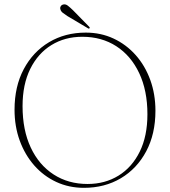

<svg xmlns="http://www.w3.org/2000/svg" viewBox="-20 -865 796 898"><path d="M381 -712.5Q451.5 -712.5 511 -684.8Q570.5 -657 614.5 -607.5Q658.5 -558 682.8 -491.2Q707 -424.5 707 -347Q707 -238.5 663.8 -157.2Q620.5 -76 545 -31.2Q469.5 13.5 372.5 13.5Q302.5 13.5 243.2 -14Q184 -41.5 140.2 -91.2Q96.5 -141 72.2 -207.5Q48 -274 48 -352Q48 -460.5 91 -541.5Q134 -622.5 209.2 -667.5Q284.5 -712.5 381 -712.5ZM669.5 -330.5Q669.5 -441.5 631 -523Q592.5 -604.5 524 -648.8Q455.5 -693 365 -693Q283.5 -693 220.5 -654.2Q157.5 -615.5 121.5 -542.8Q85.5 -470 85.5 -368.5Q85.5 -256.5 123.8 -175Q162 -93.5 230.8 -49Q299.5 -4.5 389.5 -4.5Q471 -4.5 534.2 -43.5Q597.5 -82.5 633.5 -155.5Q669.5 -228.5 669.5 -330.5ZM321.5 -817 396.5 -740.5Q401.5 -736 399 -733Q395.5 -729.5 391 -733L295 -790Q282.5 -798 273.5 -805.2Q264.5 -812.5 262.5 -821.5Q260 -828.5 263.8 -835.2Q267.5 -842 276 -844Q286.5 -846.5 296.8 -838.8Q307 -831 321.5 -817Z"/></svg>

Font: Fraunces 72pt S000 Thin
Style: Regular
Weight: 100
Version: Version 1.000; ttfautohint (v1.8.3)